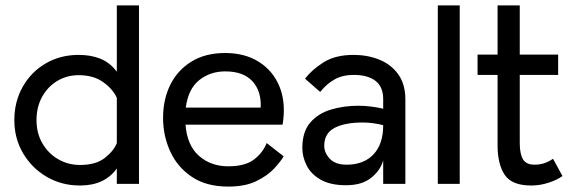

<svg xmlns="http://www.w3.org/2000/svg" viewBox="-20 -680 2105 710"><path d="M494 -660V0H412V-57Q367 6 276 6Q208 6 153 -26Q98 -58 65.5 -113Q33 -168 33 -236Q33 -304 64 -359Q95 -414 149 -445.5Q203 -477 271 -477Q316 -477 351 -463Q386 -449 412 -415V-660ZM271 -402Q227 -402 191.5 -380.5Q156 -359 135.5 -321.5Q115 -284 115 -236Q115 -187 137 -149.5Q159 -112 195.5 -91Q232 -70 276 -70Q334 -70 367 -95.5Q400 -121 412 -151V-318Q398 -350 362 -376Q326 -402 271 -402Z M1029 -102Q1018 -83 994 -57Q970 -31 928.5 -10.5Q887 10 824 10Q743 10 689.5 -26Q636 -62 609.5 -120Q583 -178 583 -244Q583 -312 609.5 -366Q636 -420 687.5 -452Q739 -484 813 -484Q886 -484 938.5 -450.5Q991 -417 1014.5 -357.5Q1038 -298 1025 -219H666Q672 -142 716 -103.5Q760 -65 824 -65Q886 -65 919 -90Q952 -115 966 -151ZM813 -416Q757 -416 716.5 -383.5Q676 -351 667 -282H944Q947 -343 913.5 -379.5Q880 -416 813 -416Z M1260 5Q1202 5 1166 -15.5Q1130 -36 1114 -68Q1098 -100 1098 -133Q1098 -193 1127.5 -227Q1157 -261 1204.5 -275Q1252 -289 1305 -289Q1328 -289 1352 -286Q1376 -283 1397 -278V-314Q1397 -359 1368.5 -381Q1340 -403 1288 -403Q1247 -403 1217.5 -386.5Q1188 -370 1164 -340L1108 -389Q1133 -422 1176.5 -449.5Q1220 -477 1288 -477Q1339 -477 1382.5 -459.5Q1426 -442 1452.5 -405.5Q1479 -369 1479 -312V0H1397V-87Q1387 -50 1352.5 -22.5Q1318 5 1260 5ZM1262 -71Q1325 -71 1361 -109Q1397 -147 1397 -217Q1383 -221 1362.5 -224Q1342 -227 1321 -227Q1255 -227 1217 -207Q1179 -187 1179 -141Q1179 -115 1199.5 -93Q1220 -71 1262 -71Z M1599 0V-660H1680V0Z M1945 6Q1872 6 1846 -34Q1820 -74 1820 -141V-403H1746V-478H1820V-660H1902V-478H2044V-403H1902V-151Q1902 -111 1914 -91Q1926 -71 1956 -71Q1977 -71 1994 -77Q2011 -83 2025 -93L2060 -29Q2039 -14 2007.5 -4Q1976 6 1945 6Z"/></svg>

Font: Lil Grotesk Medium
Style: Regular
Weight: 500
Designer: Bastien Sozeau
Foundry: NBR — Bastien Sozeau
Version: Version 3.003; ttfautohint (v1.8.4.7-5d5b);gftools[0.9.33]